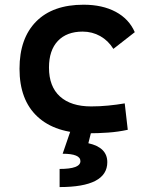

<svg xmlns="http://www.w3.org/2000/svg" viewBox="-20 -547 626 802"><path d="M349.1 9.8Q211.4 9.8 136.5 -59.8Q61.5 -129.4 61.5 -259.8Q61.5 -386.7 130.9 -457Q200.2 -527.3 329.1 -527.3Q407.7 -527.3 463.4 -497.6Q519 -467.8 543 -412.6L453.6 -342.8Q432.1 -377.4 398.7 -396.2Q365.2 -415 325.2 -415Q258.8 -415 221.7 -376Q184.6 -336.9 184.6 -264.6Q184.6 -185.5 230.5 -144Q276.4 -102.5 360.8 -102.5Q396.5 -102.5 431.9 -106Q467.3 -109.4 501 -115.2L513.7 -4.9Q473.6 3.9 431.6 6.8Q389.6 9.8 349.1 9.8ZM229 234.4V158.7Q315.9 158.7 315.9 126Q315.9 95.2 241.7 95.2L275.4 -2.9L361.3 2.4L349.1 51.3Q428.2 68.8 428.2 130.4Q428.2 234.4 229 234.4Z"/></svg>

Font: Cascadia Mono NF SemiBold
Style: Regular
Weight: 600
Monospace: yes
Designer: Aaron Bell
Foundry: Saja Typeworks
Version: Version 2404.023; ttfautohint (v1.8.4)